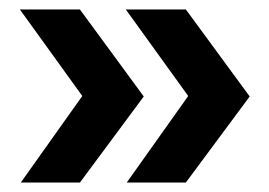

<svg xmlns="http://www.w3.org/2000/svg" viewBox="-20 -471 569 406"><path d="M149 -85H24L154 -268L22 -451H149L284 -267ZM373 -85H248L378 -268L246 -451H373L508 -267Z"/></svg>

Font: Muli ExtraBold
Style: Regular
Weight: 800
Designer: Vernon Adams
Foundry: Vernon Adams
Version: Version 2.000